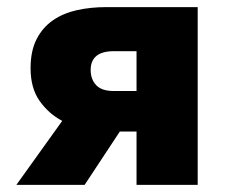

<svg xmlns="http://www.w3.org/2000/svg" viewBox="-20 -520 640 540"><path d="M364 0V-150H317L218 0H26L155 -180Q117 -200 91.5 -236Q66 -272 66 -328Q66 -377 83 -410Q100 -443 129 -463Q158 -483 196.5 -491.5Q235 -500 279 -500H536V0ZM300 -264H364V-376H300Q235 -376 235 -323Q235 -297 250.5 -280.5Q266 -264 300 -264Z"/></svg>

Font: Source Code Pro Black
Style: Regular
Weight: 900
Monospace: yes
Designer: Paul D. Hunt, Teo Tuominen
Foundry: Adobe Systems Incorporated
Version: Version 2.030;PS 1.000;hotconv 16.6.51;makeotf.lib2.5.65220